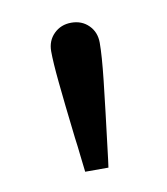

<svg xmlns="http://www.w3.org/2000/svg" viewBox="-46 -800 311 357"><g transform="rotate(-10 110.0 -621.5)"><path d="M80.1 -547.9Q72.3 -614.7 68.4 -654.3Q64.5 -693.8 64.5 -713.9Q64.5 -733.9 77.6 -746.8Q90.8 -759.8 110.4 -759.8Q130.4 -759.8 143.3 -746.8Q156.2 -733.9 156.2 -713.9Q156.2 -689.9 151.1 -643.3Q146 -596.7 133.8 -497.1Q133.3 -493.7 132.8 -489.7Q132.3 -485.8 131.8 -482.4H87.9Q85.9 -497.6 84.2 -514.2Q82.5 -530.8 80.1 -547.9Z"/></g></svg>

Font: Reddit Sans Fudge
Style: Regular
Weight: 400
Designer: Stephen Hutchings
Foundry: Reddit
Version: Version 1.011